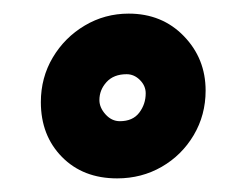

<svg xmlns="http://www.w3.org/2000/svg" viewBox="-20 -759 361 282"><path d="M152 -497Q102 -497 71 -528.5Q40 -560 40 -609Q40 -645 57.5 -674.5Q75 -704 104.5 -721.5Q134 -739 169 -739Q218 -739 250 -706Q282 -673 282 -626Q282 -590 264.5 -560.5Q247 -531 217.5 -514Q188 -497 152 -497ZM156 -581Q175 -581 184.5 -593.5Q194 -606 194 -622Q194 -633 185.5 -641.5Q177 -650 166 -650Q147 -650 136.5 -638.5Q126 -627 126 -612Q126 -601 135 -591Q144 -581 156 -581Z"/></svg>

Font: Faustina ExtraBold
Style: Italic
Weight: 800
Italic angle: -8°
Designer: Alfonso Garcia
Foundry: http://www.omnibus-type.com
Version: Version 1.200